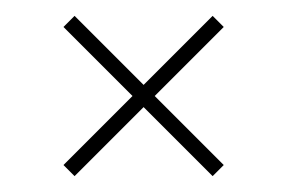

<svg xmlns="http://www.w3.org/2000/svg" viewBox="-20 -526 362 242"><path d="M74 -304 60 -318 147 -405 60 -492 74 -506 161 -419 248 -506 262 -492 175 -405 262 -318 248 -304 161 -391Z"/></svg>

Font: Big Shoulders Stencil Display SC Thin
Style: Regular
Weight: 100
Designer: Patric King
Foundry: XO Type Co
Version: Version 2.001